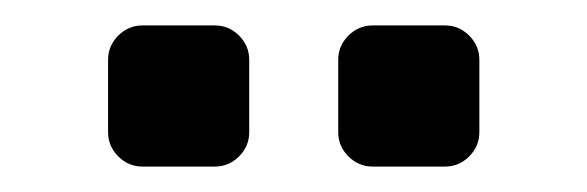

<svg xmlns="http://www.w3.org/2000/svg" viewBox="-20 -731 462 151"><path d="M149 -600H92Q81 -600 73 -608Q65 -616 65 -627V-684Q65 -695 73 -703Q81 -711 92 -711H149Q160 -711 168 -703Q176 -695 176 -684V-627Q176 -616 168 -608Q160 -600 149 -600ZM330 -600H273Q262 -600 254 -608Q246 -616 246 -627V-684Q246 -695 254 -703Q262 -711 273 -711H330Q341 -711 349 -703Q357 -695 357 -684V-627Q357 -616 349 -608Q341 -600 330 -600Z"/></svg>

Font: Hezaedrus
Style: Regular
Weight: 400
Designer: Hubert & Fischer
Foundry: Hubert & Fischer
Version: Version 1.10;September 3, 2019;FontCreator 11.5.0.2425 64-bi